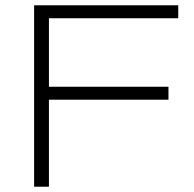

<svg xmlns="http://www.w3.org/2000/svg" viewBox="-20 -706 734 726"><path d="M109 0V-686H654V-637H165V-378H617V-329H165V0Z"/></svg>

Font: Archivo SemiExpanded Thin
Style: Regular
Weight: 250
Width: 6
Designer: Hector Gatti
Foundry: Omnibus-Type
Version: Version 2.001